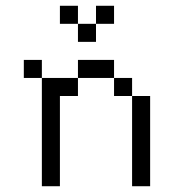

<svg xmlns="http://www.w3.org/2000/svg" viewBox="-20 -645 602 665"><path d="M62.5 -375H125V-437.5H62.5ZM125 0H187.5V-312.5H250V-375H125ZM187.5 -562.5H250V-625H187.5ZM250 -375H375V-437.5H250ZM250 -500H312.5V-562.5H250ZM312.5 -562.5H375V-625H312.5ZM375 -312.5H437.5V-375H375ZM437.5 0H500V-312.5H437.5Z"/></svg>

Font: ChillMoonMono
Style: Regular
Weight: 400
Designer: Warren2060
Foundry: ChillType
Version: Version 1.000;Glyphs 3.1.1 (3135)